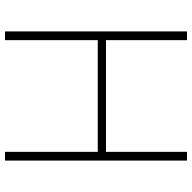

<svg xmlns="http://www.w3.org/2000/svg" viewBox="-20 -750 770 770"><g transform="rotate(90 365.0 -365.0)"><path d="M589 0V-730H624V0ZM106 0V-730H141V0ZM123 -372V-405H607V-372Z"/></g></svg>

Font: M PLUS 2 ExtraLight
Style: Regular
Weight: 250
Designer: Coji Morishita
Foundry: UNDERFOREST DESIGN
Version: Version 1.001